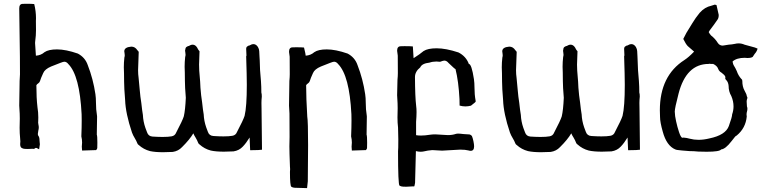

<svg xmlns="http://www.w3.org/2000/svg" viewBox="-20 -786 4019 1013"><path d="M413.1 8.3Q413.1 4.4 412.6 1Q411.6 -4.9 411.6 -12.2Q413.1 -23.9 413.1 -33.7Q413.1 -50.3 409.2 -66.4Q411.1 -113.3 411.1 -149.9Q411.1 -168 410.6 -183.6Q400.4 -387.2 340.8 -447.8Q331.1 -460.4 319.3 -460.4Q314 -460.4 297.9 -454.1Q268.6 -443.4 249.5 -435.1Q216.3 -420.9 208 -400.4Q195.3 -373 190.9 -357.9Q188.5 -350.6 181.2 -345.7Q175.8 -342.8 171.9 -336.4Q171.9 -270 177.7 -220.2Q182.1 -193.8 182.1 -166.5L181.6 -145.5L181.2 -139.2Q181.2 -133.8 182.9 -127.4Q184.6 -121.1 184.6 -113.3Q184.6 -105.5 182.1 -96.7Q179.7 -84.5 179.7 -79.6Q179.7 -73.2 182.1 -69.8Q188.5 -62.5 188.5 -45.4Q188.5 -38.1 189.5 -33.4Q190.4 -28.8 190.4 -24.9Q190.4 -20 186.5 1.5Q183.6 0.5 181.2 -1Q175.3 -4.9 169.9 -5.9Q168 -5.9 164.3 -3.2Q160.6 -0.5 158.7 -0.5Q155.3 -1 150.4 -1Q145.5 -1 139.4 -0.5Q133.3 0 127 0Q120.6 0 110.8 -0.5Q101.1 -1 93.8 -5.9Q86.4 -10.7 86.4 -25.9Q87.4 -32.7 87.4 -40Q87.4 -46.9 86.4 -53.7Q83.5 -83 83.5 -111.8L84.5 -160.2L84 -186.5Q81.5 -222.7 81.5 -229L83 -324.2Q83 -347.7 83.5 -358.9Q85.4 -379.4 85.4 -394L85 -486.8L81.5 -741.7Q81.5 -765.6 100.1 -765.6L118.7 -766.1Q148.9 -766.1 160.6 -764.6Q169.9 -727.1 169.9 -689.5L169.4 -675.8L169.9 -626.5Q169.9 -598.6 166 -570.8Q165 -565.4 165 -559.6L169.4 -492.2Q196.3 -494.1 214.8 -510.7Q236.3 -525.4 280.8 -525.4Q327.1 -525.4 390.6 -503.4Q429.2 -482.9 442.9 -442.9Q471.7 -369.1 483.4 -289.1Q486.3 -269.5 486.3 -245.1Q486.3 -208 491.7 -176.3L492.2 -170.9Q491.7 -166 490.7 -75.7Q493.7 -68.8 493.7 -33.7L493.2 -5.4Q493.2 -2.9 491.9 -0.7Q490.7 1.5 489.5 2.9Q488.3 4.4 487.3 5.9Z M840.8 17.1Q798.3 17.1 771.5 11.2Q737.8 2.4 711.9 -21Q707 -23.9 705.1 -28.8Q699.2 -43.9 690.7 -57.6Q682.1 -71.3 676.3 -86.9Q642.6 -187 640.1 -258.8Q634.8 -322.8 634.8 -355.5L634.3 -399.9Q633.3 -415.5 633.3 -430.7Q633.3 -456.5 636.2 -482.4Q638.2 -488.8 638.2 -494.6Q638.2 -501 637 -506.3Q635.7 -511.7 635.7 -515.1Q635.7 -537.1 672.9 -540Q692.4 -540 704.6 -521.5Q707 -518.1 711.9 -512.7L708.5 -415.5Q708.5 -395 711.4 -374Q714.8 -341.8 717.5 -308.8Q720.2 -275.9 725.6 -242.7Q727.1 -232.9 730 -205.1Q732.4 -185.5 733.9 -179.7Q735.4 -145 747.1 -111.3L755.9 -87.9Q762.7 -66.9 785.2 -65.4Q815.4 -63.5 837.9 -63.5Q867.7 -63.5 885.5 -66.7Q903.3 -69.8 909.7 -86.9Q942.4 -148.9 949.7 -171.9Q957.5 -205.1 960.4 -270Q955.6 -327.6 955.6 -358.4L955.1 -402.8Q954.1 -418.5 954.1 -433.6Q954.1 -459.5 957 -485.4Q959 -491.7 959 -497.6Q959 -503.9 957.8 -509.3Q956.5 -514.6 956.5 -518.1Q956.5 -522.5 958 -525.9Q958.5 -538.6 970.7 -541Q968.8 -541.5 968.8 -542Q968.8 -543 975.1 -543Q986.8 -550.3 996.6 -550.3Q1010.3 -550.3 1020 -535.2Q1022.9 -530.3 1024.4 -526.9Q1025.9 -523.4 1032.7 -515.6L1030.3 -445.3L1031.2 -413.1Q1037.6 -341.8 1037.6 -323.2Q1040.5 -282.7 1046.4 -245.6Q1047.9 -235.8 1050.8 -208Q1053.2 -188.5 1054.7 -182.6Q1056.2 -147.9 1067.9 -114.3L1076.7 -90.8Q1083.5 -69.8 1106 -68.4Q1136.2 -66.4 1158.7 -66.4Q1188.5 -66.4 1206.3 -69.6Q1224.1 -72.8 1230.5 -89.8Q1263.2 -151.9 1270.5 -174.8Q1282.2 -223.1 1282.2 -338.9Q1282.2 -384.8 1278.8 -488.8Q1280.3 -491.2 1280.3 -494.1L1278.8 -528.3Q1278.8 -541.5 1291.5 -543.9Q1289.6 -544.4 1289.6 -544.9Q1289.6 -545.9 1295.9 -545.9Q1307.6 -553.2 1317.4 -553.2Q1331.1 -553.2 1340.8 -538.1Q1347.2 -527.3 1347.7 -516.6Q1347.7 -502.4 1349.1 -488.3Q1350.1 -482.9 1352.1 -416Q1358.4 -344.7 1358.4 -328.4Q1358.4 -312 1358.9 -297.9Q1361.3 -290.5 1361.3 -276.4Q1359.4 -258.3 1359.4 -242.7L1359.9 -213.9Q1359.9 -181.6 1362.3 3.9Q1346.2 6.3 1312 6.3H1299.8Q1297.9 -26.4 1296.9 -60.5Q1278.3 -30.3 1261.2 -12.7Q1241.7 8.3 1211.9 12.7Q1184.6 14.2 1161.6 14.2Q1119.1 14.2 1092.3 8.3Q1058.6 -0.5 1032.7 -23.9Q1027.8 -26.9 1025.9 -31.7Q1020 -46.9 1011.7 -60.5Q1004.9 -70.8 1000 -82.5Q980.5 -49.3 940.4 -9.8Q920.9 11.2 891.1 15.6Q863.8 17.1 840.8 17.1Z M1600.1 206.5Q1556.6 205.1 1550.3 205.1Q1543.9 205.1 1534.2 204.6Q1524.4 204.1 1517.1 199.2Q1509.8 194.3 1509.8 120.6Q1510.7 113.8 1510.7 106.4Q1510.7 99.6 1509.8 92.8Q1506.8 14.6 1506.8 -14.2L1507.8 -62.5L1507.3 -186.5Q1504.9 -222.7 1504.9 -229L1506.3 -324.2Q1506.3 -347.7 1506.8 -358.9Q1508.8 -379.4 1508.8 -394L1508.3 -486.8L1504.9 -512.2Q1504.9 -536.1 1523.4 -536.1L1542 -536.6Q1572.3 -536.6 1584 -535.2Q1592.8 -499.5 1592.8 -492.7V-492.2Q1619.6 -494.1 1638.2 -510.7Q1659.7 -525.4 1704.1 -525.4Q1750.5 -525.4 1814 -503.4Q1852.5 -482.9 1866.2 -442.9Q1895 -369.1 1906.7 -289.1Q1909.7 -269.5 1909.7 -245.1Q1909.7 -208 1915 -176.3L1915.5 -170.9Q1915 -166 1914.1 -75.7Q1917 -68.8 1917 -33.7L1916.5 -5.4Q1916.5 -2.9 1915.3 -0.7Q1914.1 1.5 1912.8 2.9Q1911.6 4.4 1910.6 5.9L1836.4 8.3Q1836.4 4.4 1835.9 1Q1835 -4.9 1835 -12.2Q1836.4 -23.9 1836.4 -33.7Q1836.4 -50.3 1832.5 -66.4Q1834.5 -113.3 1834.5 -149.9Q1834.5 -168 1834 -183.6Q1823.7 -387.2 1764.2 -447.8Q1754.4 -460.4 1742.7 -460.4Q1737.3 -460.4 1721.2 -454.1Q1691.9 -443.4 1672.9 -435.1Q1639.6 -420.9 1631.3 -400.4Q1618.7 -373 1614.3 -357.9Q1611.8 -350.6 1604.5 -345.7Q1599.1 -342.8 1595.2 -336.4Q1595.2 -270 1601.1 -171.4Q1605.5 -145 1605.5 -20L1604 170.4Q1604 175.3 1600.1 206.5Z M2122.6 199.2Q2116.2 199.2 2106 198.7Q2095.7 198.2 2087.9 193.4Q2080.1 188.5 2080.1 12.2Q2081.5 5.4 2081.5 -50.8L2080.1 -113.3Q2077.1 -137.7 2077.1 -166.5L2078.1 -214.8L2077.6 -241.2Q2075.2 -277.3 2075.2 -283.7L2077.1 -364.7Q2079.1 -385.3 2079.1 -399.9L2078.6 -492.7L2075.2 -518.1Q2075.2 -542 2094.7 -542L2114.3 -542.5Q2145.5 -542.5 2158.2 -541Q2162.1 -485.8 2162.1 -479Q2195.3 -500 2214.8 -516.6Q2237.3 -531.2 2283.7 -531.2Q2332.5 -531.2 2398.9 -509.3Q2439 -488.8 2453.6 -448.7Q2468.3 -448.2 2480.5 -368.2Q2483.4 -348.6 2483.4 -324.2Q2483.4 -287.1 2489.3 -255.4L2489.7 -250Q2489.3 -247.1 2464.8 -228.5Q2450.2 -224.6 2435.5 -224.6Q2419.9 -224.6 2404.8 -229Q2404.8 -247.1 2404.3 -262.7Q2399.4 -357.4 2383.3 -421.4Q2379.9 -421.4 2346.7 -453.6Q2336.4 -466.3 2324.2 -466.3Q2318.4 -466.3 2301.8 -460Q2292 -461.4 2282.7 -461.4Q2262.7 -461.4 2246.1 -455.6Q2206.1 -451.2 2197.3 -430.7Q2169.4 -408.2 2169.4 -379.4Q2169.9 -275.9 2175.8 -226.1Q2177.7 -213.4 2177.7 -194.3Q2177.7 -172.9 2175.3 -143.1V-72.8Q2187 -70.8 2200.7 -70.8Q2222.7 -70.8 2249 -75.2Q2261.7 -77.1 2276.9 -77.1L2342.8 -73.2Q2366.7 -73.2 2385.3 -79.6Q2390.6 -81.1 2397 -81.1L2407.7 -80.6Q2420.4 -78.6 2457 -76.7Q2462.9 -75.7 2469.7 -68.8Q2474.1 -58.6 2477.8 -41.3Q2481.4 -23.9 2481.4 -14.2Q2481.4 9.8 2463.4 9.8Q2458 9.8 2451.7 7.8Q2435.1 3.4 2407.7 3.4Q2394 3.4 2312.5 8.8L2260.7 5.9Q2235.8 7.8 2216.8 12.7Q2208.5 14.6 2199.2 14.6Q2187.5 14.6 2174.3 11.2L2169.9 178.7Q2167 197.8 2164.6 197.8Q2164.1 197.8 2163.3 197.5Q2162.6 197.3 2158.7 197.3Q2146 197.3 2133.3 198.7Q2129.4 199.2 2122.6 199.2Z M2835 17.1Q2792.5 17.1 2765.6 11.2Q2731.9 2.4 2706.1 -21Q2701.2 -23.9 2699.2 -28.8Q2693.4 -43.9 2684.8 -57.6Q2676.3 -71.3 2670.4 -86.9Q2636.7 -187 2634.3 -258.8Q2628.9 -322.8 2628.9 -355.5L2628.4 -399.9Q2627.4 -415.5 2627.4 -430.7Q2627.4 -456.5 2630.4 -482.4Q2632.3 -488.8 2632.3 -494.6Q2632.3 -501 2631.1 -506.3Q2629.9 -511.7 2629.9 -515.1Q2629.9 -537.1 2667 -540Q2686.5 -540 2698.7 -521.5Q2701.2 -518.1 2706.1 -512.7L2702.6 -415.5Q2702.6 -395 2705.6 -374Q2709 -341.8 2711.7 -308.8Q2714.4 -275.9 2719.7 -242.7Q2721.2 -232.9 2724.1 -205.1Q2726.6 -185.5 2728 -179.7Q2729.5 -145 2741.2 -111.3L2750 -87.9Q2756.8 -66.9 2779.3 -65.4Q2809.6 -63.5 2832 -63.5Q2861.8 -63.5 2879.6 -66.7Q2897.5 -69.8 2903.8 -86.9Q2936.5 -148.9 2943.8 -171.9Q2951.7 -205.1 2954.6 -270Q2949.7 -327.6 2949.7 -358.4L2949.2 -402.8Q2948.2 -418.5 2948.2 -433.6Q2948.2 -459.5 2951.2 -485.4Q2953.1 -491.7 2953.1 -497.6Q2953.1 -503.9 2951.9 -509.3Q2950.7 -514.6 2950.7 -518.1Q2950.7 -522.5 2952.1 -525.9Q2952.6 -538.6 2964.8 -541Q2962.9 -541.5 2962.9 -542Q2962.9 -543 2969.2 -543Q2981 -550.3 2990.7 -550.3Q3004.4 -550.3 3014.2 -535.2Q3017.1 -530.3 3018.6 -526.9Q3020 -523.4 3026.9 -515.6L3024.4 -445.3L3025.4 -413.1Q3031.7 -341.8 3031.7 -323.2Q3034.7 -282.7 3040.5 -245.6Q3042 -235.8 3044.9 -208Q3047.4 -188.5 3048.8 -182.6Q3050.3 -147.9 3062 -114.3L3070.8 -90.8Q3077.6 -69.8 3100.1 -68.4Q3130.4 -66.4 3152.8 -66.4Q3182.6 -66.4 3200.4 -69.6Q3218.3 -72.8 3224.6 -89.8Q3257.3 -151.9 3264.6 -174.8Q3276.4 -223.1 3276.4 -338.9Q3276.4 -384.8 3272.9 -488.8Q3274.4 -491.2 3274.4 -494.1L3272.9 -528.3Q3272.9 -541.5 3285.6 -543.9Q3283.7 -544.4 3283.7 -544.9Q3283.7 -545.9 3290 -545.9Q3301.8 -553.2 3311.5 -553.2Q3325.2 -553.2 3335 -538.1Q3341.3 -527.3 3341.8 -516.6Q3341.8 -502.4 3343.3 -488.3Q3344.2 -482.9 3346.2 -416Q3352.5 -344.7 3352.5 -328.4Q3352.5 -312 3353 -297.9Q3355.5 -290.5 3355.5 -276.4Q3353.5 -258.3 3353.5 -242.7L3354 -213.9Q3354 -181.6 3356.4 3.9Q3340.3 6.3 3306.2 6.3H3293.9Q3292 -26.4 3291 -60.5Q3272.5 -30.3 3255.4 -12.7Q3235.8 8.3 3206.1 12.7Q3178.7 14.2 3155.8 14.2Q3113.3 14.2 3086.4 8.3Q3052.7 -0.5 3026.9 -23.9Q3022 -26.9 3020 -31.7Q3014.2 -46.9 3005.9 -60.5Q2999 -70.8 2994.1 -82.5Q2974.6 -49.3 2934.6 -9.8Q2915 11.2 2885.3 15.6Q2857.9 17.1 2835 17.1Z M3708.5 14.6Q3682.1 14.6 3664.6 13.7Q3641.1 11.2 3617.7 11.2Q3569.8 7.8 3551.3 4.9L3543 2.4Q3496.6 -17.1 3476.6 -91.8Q3462.4 -141.6 3462.4 -168.9L3461.4 -204.1Q3461.4 -386.2 3590.8 -469.2Q3612.3 -482.9 3642.1 -513.7Q3611.3 -539.6 3608.4 -543Q3598.1 -553.7 3585 -580.6L3601.6 -612.8Q3615.7 -635.3 3632.6 -663.3Q3649.4 -691.4 3671.4 -718.3L3672.4 -719.2Q3698.2 -748.5 3733.4 -755.9L3748.5 -760.7Q3749.5 -761.7 3752 -761.7Q3752.9 -761.7 3755.4 -760.5Q3757.8 -759.3 3760.3 -759.3L3772 -707.5Q3772 -691.4 3766.1 -683.1Q3756.3 -669.9 3748.3 -657.7Q3740.2 -645.5 3732.2 -636Q3724.1 -626.5 3719.2 -616.7Q3725.1 -605.5 3731.9 -598.6Q3752.9 -582.5 3767.1 -559.6Q3776.4 -545.4 3793 -545.4L3799.8 -546.4Q3811.5 -548.8 3824.2 -550.3Q3841.8 -551.3 3857.9 -554.7Q3867.2 -557.1 3877 -557.1Q3893.1 -557.1 3908.2 -550.3L3961.9 -535.6Q3966.3 -534.2 3970 -532.5Q3973.6 -530.8 3977.1 -529.3Q3972.2 -512.7 3961.9 -502L3951.2 -485.8Q3942.9 -480 3923.3 -480Q3918.9 -481 3909.2 -481Q3867.2 -481 3845.2 -461.9Q3846.2 -459.5 3846.2 -455.6Q3847.7 -447.3 3851.1 -441.4Q3860.4 -426.8 3867.2 -411.1Q3875.5 -386.7 3892.1 -368.7Q3896.5 -366.2 3896.5 -358.9Q3896.5 -328.6 3908.2 -308.1Q3919.9 -287.6 3919.9 -279.3Q3922.4 -275.4 3922.9 -272.9Q3923.3 -270.5 3923.3 -268.6L3922.4 -266.1Q3919.4 -257.8 3919.4 -250.5Q3919.4 -236.8 3920.9 -224.6Q3923.3 -218.8 3923.3 -212.9Q3923.3 -204.1 3921.1 -197.5Q3918.9 -190.9 3918.9 -181.2L3919.9 -171.4Q3914.1 -109.9 3867.2 -71.3Q3867.2 -69.8 3864.3 -69.8Q3861.3 -69.8 3839.4 -41Q3807.6 0.5 3784.7 2.4Q3776.9 14.6 3708.5 14.6ZM3665.5 -48.3Q3692.9 -48.3 3722.7 -55.7Q3808.1 -73.2 3825.4 -121.1Q3842.8 -168.9 3842.8 -182.6Q3850.1 -203.6 3850.1 -224.6Q3850.1 -252 3838.4 -279.3Q3824.2 -303.2 3824.2 -332.5Q3822.8 -352.1 3811.5 -363.8Q3806.6 -368.7 3806.2 -372.1L3807.1 -376.5Q3807.1 -384.3 3801 -390.4Q3794.9 -396.5 3787.1 -402.3Q3773.9 -409.7 3769.5 -421.9Q3763.7 -439 3742.7 -448.7H3731L3722.7 -449.7Q3720.2 -449.7 3719.2 -448.7Q3600.6 -448.7 3560.1 -292Q3540 -215.3 3540 -196.3L3540.5 -192.4Q3540.5 -176.3 3547.1 -146Q3553.7 -115.7 3562.5 -89.4Q3571.3 -63 3579.1 -59.1Q3581.1 -60.1 3585 -60.1Q3587.4 -60.1 3590.3 -59.6Q3601.1 -59.1 3619.1 -54.2Q3641.1 -48.3 3665.5 -48.3Z"/></svg>

Font: Kurland
Style: Regular
Weight: 400
Designer: GGBot
Version: 0.22